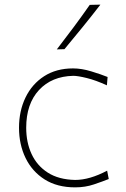

<svg xmlns="http://www.w3.org/2000/svg" viewBox="-20 -799 542 828"><path d="M304 9Q226.5 9 172.5 -25.2Q118.5 -59.5 90.2 -117.8Q62 -176 62 -248Q62 -320.5 90 -378.5Q118 -436.5 170.2 -470.2Q222.5 -504 295 -504Q332 -504 373.8 -491.2Q415.5 -478.5 444 -467L441 -431Q393 -453 354.2 -462.5Q315.5 -472 296 -472Q203 -470 148 -410.5Q93 -351 93 -248Q93 -185 116.2 -134.8Q139.5 -84.5 186.2 -54.5Q233 -24.5 304 -23Q366.5 -23 442 -63L449 -27Q423 -16.5 385.2 -3.8Q347.5 9 304 9ZM225 -586Q262 -634 297.8 -682Q333.5 -730 367 -778L413 -779Q375.5 -730.5 336.8 -682.8Q298 -635 258 -587Z"/></svg>

Font: Commissioner Flair Thin
Style: Regular
Weight: 100
Designer: Kostas Bartsokas
Foundry: Kostas Bartsokas
Version: Version 1.000; ttfautohint (v1.8.3)